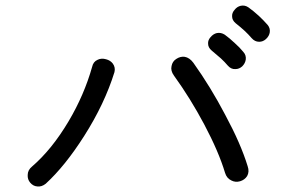

<svg xmlns="http://www.w3.org/2000/svg" viewBox="-20 -797 1040 687"><path d="M309.6 -557.6Q281.2 -457 225.6 -363.3Q166 -262.7 94.7 -201.2Q79.1 -188.5 79.1 -170.9Q78.1 -155.3 87.9 -143.6Q98.6 -130.9 113.3 -129.9Q128.9 -127.9 143.6 -139.6Q212.9 -203.1 281.2 -310.5Q354.5 -425.8 389.6 -539.1Q393.6 -555.7 383.8 -569.3Q375 -581.1 359.4 -585Q342.8 -589.8 329.1 -583Q313.5 -576.2 309.6 -557.6ZM671.9 -572.3Q658.2 -590.8 640.6 -593.8Q625 -595.7 610.4 -585.9Q596.7 -577.1 593.8 -560.5Q589.8 -543.9 602.5 -526.4Q661.1 -445.3 710.9 -351.6Q762.7 -253.9 785.2 -178.7Q791 -159.2 807.6 -151.4Q822.3 -143.6 838.9 -148.4Q855.5 -153.3 864.3 -167Q873 -182.6 866.2 -202.1Q841.8 -282.2 786.1 -385.7Q733.4 -486.3 671.9 -572.3ZM784.2 -672.9Q770.5 -681.6 755.9 -678.7Q743.2 -675.8 733.4 -664.1Q723.6 -653.3 724.6 -640.6Q724.6 -627 737.3 -616.2Q755.9 -600.6 770.5 -587.9Q784.2 -575.2 794.9 -562.5Q806.6 -548.8 822.3 -549.8Q835.9 -549.8 846.7 -559.6Q857.4 -570.3 859.4 -584Q861.3 -599.6 850.6 -611.3Q837.9 -627 820.3 -642.6Q801.8 -660.2 784.2 -672.9ZM869.1 -770.5Q856.4 -779.3 841.8 -776.4Q828.1 -773.4 819.3 -761.7Q809.6 -751 810.5 -738.3Q810.5 -724.6 823.2 -713.9Q841.8 -699.2 855.5 -686.5Q869.1 -673.8 879.9 -661.1Q891.6 -647.5 907.2 -647.5Q920.9 -647.5 931.6 -657.2Q943.4 -668 945.3 -681.6Q947.3 -696.3 937.5 -708Q921.9 -725.6 906.2 -740.2Q885.7 -758.8 869.1 -770.5Z"/></svg>

Font: GungsuhChe
Style: Regular
Weight: 400
Monospace: yes
Version: Version 2.21